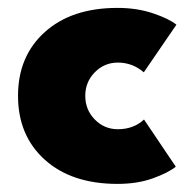

<svg xmlns="http://www.w3.org/2000/svg" viewBox="-20 -442 470 474"><path d="M271 -123Q310 -123 335.5 -147L414 -30.5Q395.5 -15.5 357.5 -1.8Q319.5 12 270 12Q157 12 90.8 -47.5Q24.5 -107 24.5 -205.5Q24.5 -303.5 90.8 -363Q157 -422.5 270 -422.5Q318.5 -422.5 358.2 -409Q398 -395.5 415.5 -381L335 -263.5Q307 -287.5 271 -287.5Q237.5 -287.5 214 -263.5Q190.5 -239.5 190.5 -205.5Q190.5 -171 214 -147Q237.5 -123 271 -123Z"/></svg>

Font: League Spartan ExtraBold
Style: Regular
Weight: 800
Foundry: The League of Moveable Type
Version: Version 2.002